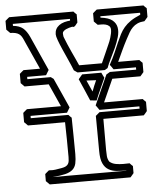

<svg xmlns="http://www.w3.org/2000/svg" viewBox="-79 -744 697 804"><g transform="rotate(-5 270.0 -342.0)"><path d="M345.2 -239.3V-107.9Q345.2 -94.7 346.2 -82.5Q347.2 -70.3 354 -59.1Q365.2 -49.3 380.9 -46.6Q396.5 -43.9 412.1 -43.9Q419.4 -43.9 426.3 -44.2Q433.1 -44.4 438.5 -44.4Q444.3 -37.6 451.2 -31.7V-2Q447.3 2.4 444.1 6.6Q440.9 10.7 437 14.6H97.7L82.5 -0.5V-30.3Q86.4 -34.2 90.6 -37.4Q94.7 -40.5 99.1 -44.4Q106 -44.4 109.1 -44.2Q112.3 -43.9 115.2 -43.9Q119.1 -43.9 126.5 -44.9Q133.8 -45.9 153.3 -49.3Q164.6 -51.3 171.1 -54.9Q177.7 -58.6 180.9 -64Q184.1 -69.3 185.1 -76.7Q186 -84 186 -92.8Q186 -129.4 185.5 -166Q185.1 -202.6 184.1 -239.3H28.3L13.2 -254.4V-293.5Q17.1 -297.4 21.2 -300.5Q25.4 -303.7 29.8 -307.6H172.9Q162.1 -331.5 151.4 -355.5Q140.6 -379.4 129.9 -403.3H28.3L13.2 -418.5V-457.5Q17.1 -461.4 21.2 -464.6Q25.4 -467.8 29.8 -471.7H99.1Q97.7 -475.1 93.3 -484.9Q88.9 -494.6 83 -507.6Q77.1 -520.5 70.8 -534.7Q64.5 -548.8 58.6 -561.8Q52.7 -574.7 48.3 -584.5Q43.9 -594.2 42.5 -597.7Q38.6 -606.9 34.4 -613Q30.3 -619.1 24.2 -623.3Q18.1 -627.4 9.5 -629.4Q1 -631.3 -12.2 -631.8L-27.3 -647V-683.6Q-23.4 -687.5 -19.3 -690.7Q-15.1 -693.8 -10.7 -697.8H259.3Q265.1 -690.9 272 -685.1V-650.9Q267.1 -645 262.7 -639.2Q258.3 -633.3 250 -633.3Q254.4 -634.8 252.9 -635Q251.5 -635.3 246.8 -634.5Q242.2 -633.8 235.4 -631.8Q228.5 -629.9 222.4 -627Q216.3 -624 211.9 -619.9Q207.5 -615.7 207.5 -610.8Q207.5 -606.9 208 -603.5Q208.5 -600.1 209 -596.2Q214.8 -581.1 221.9 -564.2Q229 -547.4 236.6 -531Q244.1 -514.6 251.2 -499.5Q258.3 -484.4 263.7 -471.7H359.4Q367.7 -490.7 376.5 -510Q385.3 -529.3 393.6 -548.8Q396 -553.7 398.7 -560.8Q401.4 -567.9 403.8 -575.9Q406.2 -584 408 -592.3Q409.7 -600.6 409.7 -607.9Q409.7 -618.7 403.8 -624Q397.9 -629.4 389.4 -631.6Q380.9 -633.8 371.8 -633.8Q362.8 -633.8 356 -633.8L340.8 -648.9V-683.6Q344.7 -687.5 348.9 -690.7Q353 -693.8 357.4 -697.8H553.7Q559.6 -690.9 566.4 -685.1V-648.4Q562.5 -644 559.3 -639.9Q556.2 -635.7 552.2 -631.8Q534.2 -630.4 522.5 -625Q510.7 -619.6 502 -610.8Q493.2 -602.1 486.3 -590.1Q479.5 -578.1 471.7 -563.5Q459.5 -540.5 449 -517.8Q438.5 -495.1 427.7 -471.7H516.6Q522.5 -464.8 529.3 -459V-419.9Q525.4 -415.5 522.2 -411.4Q519 -407.2 515.1 -403.3H397Q386.2 -379.4 375.5 -355.5Q364.7 -331.5 354 -307.6H516.6Q522.5 -300.8 529.3 -294.9V-255.9Q525.4 -251.5 522.2 -247.3Q519 -243.2 515.1 -239.3ZM331.5 -268.6H500V-278.3H332Q328.6 -283.7 325.2 -288.3Q321.8 -293 317.9 -298.3Q332 -329.6 345.9 -360.8Q359.9 -392.1 374 -423.3Q381.3 -427.2 389.6 -432.6H500V-442.4H405.8Q402.3 -447.8 398.9 -452.4Q395.5 -457 391.6 -462.4Q406.7 -489.7 416.3 -512Q425.8 -534.2 433.8 -552.7Q441.9 -571.3 449.7 -586.4Q457.5 -601.6 468.5 -614.5Q479.5 -627.4 495.8 -638.7Q512.2 -649.9 537.1 -660.2V-668.5H370.1V-662.6Q404.3 -658.7 419.7 -646Q435.1 -633.3 438.2 -615.2Q441.4 -597.2 435.1 -575.2Q428.7 -553.2 418.7 -531Q408.7 -508.8 397.9 -487.5Q387.2 -466.3 381.3 -449.7Q378.4 -447.8 375.2 -446Q372.1 -444.3 369.1 -442.4H254.4L239.7 -452.6Q231 -474.6 220 -498.8Q209 -522.9 199.5 -544.7Q189.9 -566.4 183.6 -583.7Q177.2 -601.1 177.2 -609.4Q177.2 -632.8 195.6 -646.5Q213.9 -660.2 247.6 -661.6H245.6Q244.6 -661.6 244.1 -661.4Q243.7 -661.1 242.7 -661.1V-661.6L241.2 -660.2L242.7 -668.5H2V-660.2Q28.8 -657.7 43.7 -645.3Q58.6 -632.8 69.8 -608.4Q85.9 -571.8 102.3 -535.9Q118.7 -500 134.8 -463.4Q131.3 -458 128.4 -452.9Q125.5 -447.8 122.1 -442.4H42.5V-432.6H141.1Q143.6 -430.2 146.5 -428.5Q149.4 -426.8 152.3 -424.3Q166.5 -393.1 180.4 -362.1Q194.3 -331.1 208.5 -299.3Q205.1 -293.9 202.1 -288.8Q199.2 -283.7 195.8 -278.3H42.5V-268.6H200.7Q206.5 -261.7 213.4 -255.9Q213.9 -217.3 214.6 -179.2Q215.3 -141.1 215.3 -103Q215.3 -79.1 211.7 -63.2Q208 -47.4 197 -37.6Q186 -27.8 165.5 -22.7Q145 -17.6 111.8 -15.1L421.9 -14.6V-15.6Q400.9 -15.6 381.6 -17.3Q362.3 -19 347.7 -27.6Q333 -36.1 324.5 -54.4Q315.9 -72.8 315.9 -106.4Q315.9 -143.6 315.4 -180.4Q314.9 -217.3 314.9 -254.4ZM288.6 -405.3 310.1 -357.4Q314 -366.7 315.7 -371.6Q317.4 -376.5 319.1 -380.6Q320.8 -384.8 323 -389.4Q325.2 -394 329.1 -403.3ZM272.9 -432.6H353.5Q356 -427.2 358.6 -421.6Q361.3 -416 364.3 -410.6Q354 -387.2 343.5 -364.5Q333 -341.8 323.7 -318.4Q316.9 -319.3 310.3 -319.8Q303.7 -320.3 296.9 -321.3Q287.1 -344.7 277.1 -367.4Q267.1 -390.1 256.8 -413.6Z"/></g></svg>

Font: XB Kayhan Pook
Style: Regular
Weight: 700
Designer: Behnam
Foundry: Irmug
Version: Version 7.300 2009